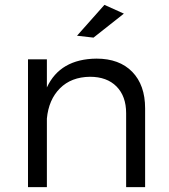

<svg xmlns="http://www.w3.org/2000/svg" viewBox="-20 -770 696 790"><path d="M95.2 0ZM577.1 -324.2V0H499V-304.2Q499 -374 459.5 -414.1Q419.9 -454.1 350.1 -454.1Q272.9 -453.1 226.6 -406.5Q180.2 -359.9 172.9 -282.2V0H95.2V-525.9H172.9V-410.2Q227.1 -527.3 377 -528.8Q471.2 -528.8 524.2 -474.4Q577.1 -419.9 577.1 -324.2ZM409.7 -750 489.7 -713.9 364.7 -615.2 296.9 -623Z"/></svg>

Font: Argentum Sans Light
Style: Regular
Weight: 300
Designer: Julieta Ulanovsky (Modified by Cristiano Sobral)
Foundry: Julieta Ulanovsky
Version: Version 1.000; ttfautohint (v1.5.65-e2d9)